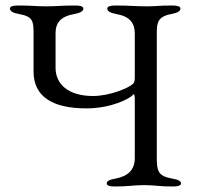

<svg xmlns="http://www.w3.org/2000/svg" viewBox="-20 -673 720 698"><path d="M102 -413C102 -323 169 -279 294 -279C384 -279 452 -314 464 -329C467 -333 470 -329 470 -313V-98C470 -54 443 -32 401 -24C378 -20 368 -15 368 -6C368 2 380 5 397 5C451 5 462 0 504 0C545 0 555 5 609 5C626 5 638 2 638 -6C638 -15 628 -20 605 -24C555 -33 550 -51 550 -100V-552C550 -590 553 -613 603 -622C626 -626 636 -633 636 -642C636 -650 624 -653 607 -653C553 -653 552 -650 516 -650C470 -650 453 -653 399 -653C382 -653 370 -650 370 -642C370 -633 380 -626 403 -622C453 -613 470 -588 470 -552V-390C470 -379 468 -371 461 -366C444 -352 378 -324 318 -324C225 -324 182 -370 182 -426V-552C182 -590 200 -613 250 -622C273 -626 283 -633 283 -642C283 -650 271 -653 254 -653C200 -653 189 -650 148 -650C108 -650 99 -653 45 -653C28 -653 16 -650 16 -642C16 -633 26 -626 49 -622C99 -613 102 -597 102 -552Z"/></svg>

Font: EB Garamond SC 08
Style: Regular
Weight: 400
Version: Version 0.016